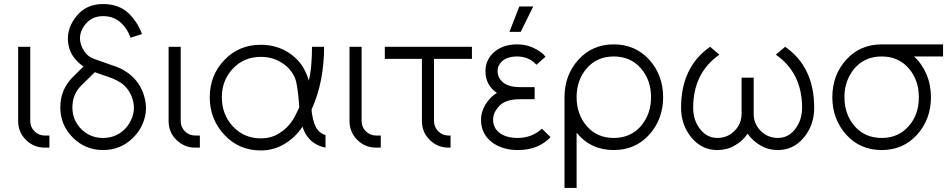

<svg xmlns="http://www.w3.org/2000/svg" viewBox="-20 -732 4705 952"><path d="M70 -500V-132Q70 -77 108 -39Q147 0 202 0H225V-60H202Q172 -60 151 -81Q130 -102 130 -132V-500Z M491 -712Q408 -712 360 -653Q312 -595 317 -527Q320 -492 336 -463Q346 -446 360.5 -430.5Q375 -415 394 -402L341 -350Q279 -288 279 -200Q279 -112 341 -50Q403 12 491 12Q579 12 641 -50Q678 -87 694 -136Q702 -161 703.5 -185Q705 -209 700 -234Q685 -309 633 -355Q616 -371 592.5 -384.5Q569 -398 537 -408Q493 -424 467.5 -432.5Q442 -441 435 -445Q419 -453 408 -465Q397 -477 389 -493Q361 -550 396 -602Q430 -652 491 -652Q542 -652 576 -622Q611 -592 627 -545L684 -563Q663 -621 620 -664Q571 -712 491 -712ZM450 -374Q457 -372 466 -368.5Q475 -365 487 -361Q499 -357 506.5 -354.5Q514 -352 517 -351Q568 -333 593 -311Q631 -277 642 -221Q648 -185 636 -152Q630 -136 621 -120.5Q612 -105 599 -92Q555 -48 491 -48Q427 -48 383 -92Q339 -136 339 -200Q339 -264 383 -308Z M816 -500V-132Q816 -77 854 -39Q893 0 948 0H971V-60H948Q918 -60 897 -81Q876 -102 876 -132V-500Z M1273 -510Q1165 -510 1093 -435Q1020 -359 1020 -250Q1020 -195 1038.5 -148Q1057 -101 1093 -63Q1165 14 1273 14Q1337 14 1390 -18Q1417 -34 1439 -55Q1461 -76 1480 -104Q1484 -91 1489.5 -79.5Q1495 -68 1502 -58Q1518 -35 1541 -20.5Q1564 -6 1594 0V-62Q1581 -66 1570.5 -73.5Q1560 -81 1552 -92Q1544 -104 1538 -121.5Q1532 -139 1528 -162Q1527 -167 1526 -174Q1525 -181 1525 -189Q1557 -260 1572 -338Q1587 -416 1587 -500H1527Q1527 -454 1523.5 -411.5Q1520 -369 1511 -332Q1509 -341 1506 -349Q1503 -357 1500 -364Q1473 -431 1411 -471Q1350 -510 1273 -510ZM1273 -450Q1331 -450 1375 -422Q1421 -395 1443 -344Q1449 -330 1454.5 -294.5Q1460 -259 1464 -200Q1454 -178 1446 -162.5Q1438 -147 1433 -139Q1406 -96 1364 -71Q1344 -58 1321 -52Q1298 -46 1273 -46Q1190 -46 1135 -105Q1080 -164 1080 -250Q1080 -334 1135 -392Q1190 -450 1273 -450Z M1713 -500V-132Q1713 -77 1751 -39Q1790 0 1845 0H1868V-60H1845Q1815 -60 1794 -81Q1773 -102 1773 -132V-500Z M1888 -500V-440H2072V-132Q2072 -77 2110 -39Q2149 0 2204 0H2214V-60H2204Q2174 -60 2153 -81Q2132 -102 2132 -132V-440H2320V-500Z M2631 -300H2558Q2498 -300 2469 -328Q2447 -350 2447 -379Q2447 -408 2469 -428Q2496 -452 2544 -452Q2602 -452 2640 -411L2685 -451Q2674 -465 2658 -476Q2642 -487 2622 -496Q2587 -512 2544 -512Q2473 -512 2428 -472Q2387 -434 2387 -379Q2387 -310 2444 -271Q2425 -260 2411 -245Q2397 -230 2386 -212Q2365 -176 2365 -139Q2365 -68 2420 -26Q2472 12 2548 12Q2649 12 2710 -52L2667 -94Q2619 -49 2548 -48Q2489 -48 2456 -74Q2425 -98 2425 -139Q2425 -176 2458 -209Q2489 -240 2558 -240H2631ZM2506 -574H2562L2624 -700H2555Z M3023 -452Q3106 -452 3157 -394Q3208 -336 3208 -250Q3208 -165 3157 -106Q3106 -48 3023 -48Q2941 -48 2890 -106Q2839 -165 2839 -250Q2839 -336 2890 -394Q2941 -452 3023 -452ZM3023 -512Q2917 -512 2848 -436Q2779 -360 2779 -250V200H2839V-74Q2909 12 3023 12Q3130 12 3199 -64Q3268 -141 3268 -250Q3268 -360 3199 -436Q3130 -512 3023 -512Z M3501 -500Q3357 -400 3357 -198Q3357 -154 3370.5 -116.5Q3384 -79 3410 -48Q3461 12 3537 12Q3560 12 3581.5 6.5Q3603 1 3622 -10Q3642 -21 3658 -35.5Q3674 -50 3687 -69Q3700 -50 3716.5 -35.5Q3733 -21 3752 -10Q3790 12 3837 12Q3913 12 3964 -48Q4017 -110 4017 -198Q4017 -400 3873 -500L3827 -461Q3957 -370 3957 -198Q3957 -166 3948 -139.5Q3939 -113 3922 -91Q3888 -48 3837 -48Q3787 -48 3752 -83Q3717 -118 3717 -168V-347H3657V-168Q3657 -143 3648 -121.5Q3639 -100 3622 -83Q3587 -48 3537 -48Q3486 -48 3452 -91Q3417 -135 3417 -198Q3417 -370 3547 -461Z M4352 -512Q4245 -512 4176 -436Q4107 -360 4107 -250Q4107 -141 4176 -64Q4245 12 4352 12Q4458 12 4527 -64Q4596 -141 4596 -250Q4596 -280 4590.5 -308.5Q4585 -337 4574 -363Q4563 -389 4547.5 -411.5Q4532 -434 4512 -452H4656V-512ZM4352 -452Q4434 -452 4485 -394Q4536 -336 4536 -250Q4536 -207 4523.5 -171Q4511 -135 4485 -106Q4434 -48 4352 -48Q4269 -48 4218 -106Q4167 -165 4167 -250Q4167 -293 4180 -329Q4193 -365 4218 -394Q4269 -452 4352 -452Z"/></svg>

Font: Unageo
Style: Light
Weight: 300
Designer: Richard Sepsi
Foundry: Richard Sepsi
Version: Version 2.000